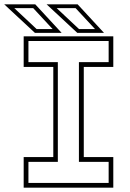

<svg xmlns="http://www.w3.org/2000/svg" viewBox="-52 -868 602 888"><path d="M57.5 0V-141.5H194.5V-558.5H57.5V-700H472V-558.5H335.5V-141.5H472V0ZM79.5 -22H450.5V-119.5H313V-580.5H450.5V-678.5H79.5V-580.5H215.5V-119.5H79.5ZM429 -716H305.5L163.5 -848H307ZM387.5 -733.5 297.5 -830.5H210L313.5 -733.5ZM233 -716H109.5L-32.5 -848H111ZM191.5 -733.5 101.5 -830.5H14L117.5 -733.5Z"/></svg>

Font: Tourney Thin ExtraLight
Style: Regular
Weight: 250
Version: Version 1.015